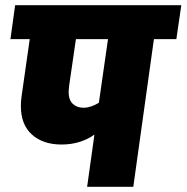

<svg xmlns="http://www.w3.org/2000/svg" viewBox="-20 -716 715 736"><path d="M656 -566H570L491 0H314L342 -200Q288 -162 216 -162Q145 -162 102.5 -200Q60 -238 60 -310Q60 -328 63 -349L94 -566H20L38 -696H675ZM359 -322 394 -566H271L245 -387Q243 -371 243 -365Q243 -333 259 -318Q275 -303 300 -303Q328 -303 359 -322Z"/></svg>

Font: FiraGO Heavy
Style: Italic
Weight: 900
Italic angle: -8°
Designer: bBox Type GmbH
Foundry: bBox Type GmbH
Version: Version 1.001